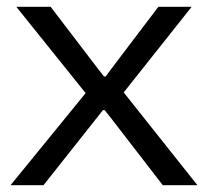

<svg xmlns="http://www.w3.org/2000/svg" viewBox="-20 -545 613 565"><path d="M11 0 232 -271 28 -525H129L268 -343L286 -320H291L308 -343L446 -525H544L344 -273L561 0H459L307 -197L288 -221H283L264 -197L108 0Z"/></svg>

Font: Mona Sans SemiExpanded
Style: Regular
Weight: 400
Width: 6
Designer: Deni Anggara
Foundry: GitHub
Version: Version 2.000